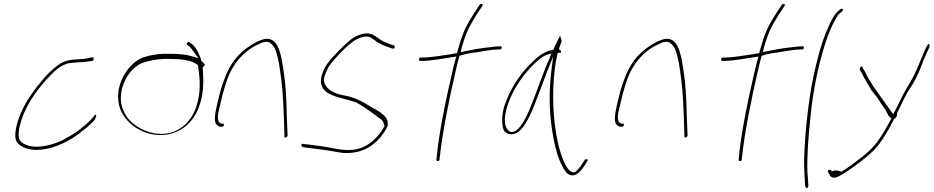

<svg xmlns="http://www.w3.org/2000/svg" viewBox="-20 -740 4736 974"><path d="M62 -26C72 -3 109 18 152 20C237 24 320 -17 378 -60C408 -83 446 -112 462 -135C469 -149 469 -156 467 -157H466C465 -160 458 -155 454 -148C434 -122 402 -96 371 -73C350 -58 326 -45 301 -31C249 -4 161 20 104 -9C81 -22 70 -35 76 -74C77 -90 82 -110 89 -132C118 -222 183 -304 238 -360C267 -390 295 -412 332 -420H333C344 -421 356 -422 365 -423C385 -425 413 -425 427 -428C441 -430 451 -431 452 -432V-433C460 -450 454 -450 440 -448H439C427 -445 422 -443 403 -441C377 -439 357 -439 333 -435C295 -429 263 -404 229 -371C189 -331 137 -264 107 -210C76 -155 46 -69 62 -26Z M607 -355C569 -284 574 -216 597 -171C615 -135 650 -100 689 -81C724 -63 775 -48 830 -58C905 -72 963 -122 990 -200C1012 -258 1013 -322 1010 -368L1008 -398C1013 -402 1023 -411 1017 -416L1001 -431C999 -438 999 -447 994 -453C986 -478 968 -508 951 -518L940 -526C938 -529 935 -528 931 -524C922 -513 933 -510 938 -506C948 -500 957 -484 966 -472L987 -445L952 -455C922 -464 887 -467 845 -467C795 -469 750 -463 710 -450C669 -437 630 -398 607 -355ZM594 -223C585 -306 637 -400 711 -424C747 -435 793 -443 838 -441C899 -441 951 -436 984 -410L986 -397C994 -342 1001 -271 974 -193C941 -102 861 -46 761 -64C691 -79 635 -117 610 -171C602 -186 596 -204 594 -223ZM838 -441Z M1079 -200C1070 -159 1065 -122 1078 -109C1084 -101 1093 -97 1098 -97H1106C1111 -97 1115 -100 1116 -105C1117 -110 1115 -113 1110 -113H1102C1074 -123 1088 -170 1095 -200C1100 -221 1104 -242 1110 -263C1116 -284 1122 -306 1130 -329C1158 -414 1217 -482 1288 -514C1311 -526 1336 -537 1357 -517C1368 -508 1376 -493 1382 -473C1389 -450 1395 -424 1399 -394C1412 -308 1416 -256 1420 -146L1423 -48C1422 -35 1439 -45 1439 -53L1435 -149C1432 -261 1430 -311 1416 -398C1408 -450 1397 -506 1370 -530C1344 -551 1321 -545 1283 -528C1247 -510 1212 -484 1184 -453C1142 -408 1115 -340 1094 -263Z M1512 -10C1506 -6 1510 3 1513 5L1527 8C1554 11 1585 16 1614 19C1650 23 1687 32 1722 36C1806 40 1862 10 1906 -39C1920 -55 1940 -83 1947 -103C1950 -133 1937 -149 1916 -164V-165H1915C1908 -172 1898 -178 1885 -185C1871 -192 1857 -201 1842 -210C1813 -227 1783 -242 1749 -251L1703 -261C1678 -267 1650 -282 1638 -298C1627 -312 1620 -326 1626 -353L1627 -355C1631 -367 1637 -382 1646 -399C1656 -416 1676 -439 1709 -474C1742 -508 1768 -529 1786 -539C1811 -552 1838 -561 1861 -550V-549L1885 -533L1886 -532C1903 -519 1924 -510 1950 -501L1969 -494H1970C1974 -494 1977 -493 1979 -493C1985 -504 1983 -508 1980 -509L1958 -516H1957C1945 -521 1935 -525 1924 -530C1903 -541 1891 -554 1872 -564C1844 -576 1817 -571 1782 -554C1764 -545 1736 -521 1700 -484C1664 -447 1641 -420 1632 -404C1621 -386 1616 -370 1611 -354C1587 -248 1712 -250 1787 -220H1788C1828 -198 1868 -168 1901 -143C1918 -134 1926 -122 1930 -103L1931 -100C1897 -41 1847 9 1777 19C1715 27 1666 9 1619 3C1590 0 1560 -6 1534 -8L1518 -10C1517 -10 1515 -11 1512 -10Z M2105 -440C2104 -436 2107 -431 2111 -431H2119C2172 -431 2227 -444 2282 -451L2295 -453L2291 -440C2286 -423 2282 -406 2277 -386C2242 -236 2206 -65 2195 61L2194 70C2194 80 2210 79 2210 69V59L2211 58C2225 -72 2258 -236 2293 -386C2298 -408 2303 -430 2309 -450L2311 -457L2318 -459C2344 -468 2372 -471 2399 -475C2430 -480 2476 -489 2506 -489H2515C2520 -489 2524 -492 2525 -496C2526 -502 2524 -505 2519 -505H2510C2505 -505 2491 -504 2469 -501C2425 -497 2370 -487 2329 -478L2317 -475L2320 -488C2322 -495 2322 -500 2325 -508C2346 -580 2364 -611 2399 -668L2427 -710C2433 -720 2419 -724 2413 -716L2385 -673C2348 -615 2331 -584 2309 -508C2305 -497 2302 -482 2298 -470C2286 -469 2275 -467 2262 -464H2261C2218 -458 2164 -448 2121 -448H2114C2110 -448 2106 -444 2105 -440Z M2532 -176C2525 -136 2526 -95 2538 -75C2555 -56 2584 -51 2612 -73C2644 -100 2671 -155 2693 -212C2715 -267 2735 -325 2757 -381L2786 -453L2777 -380C2767 -297 2766 -220 2773 -143C2781 -60 2799 39 2829 96C2843 125 2856 142 2870 147C2902 159 2927 129 2949 94L2962 72C2964 70 2962 69 2957 68C2950 72 2950 69 2950 63V66L2935 88C2927 102 2918 114 2908 123C2898 135 2889 137 2879 131C2866 126 2855 110 2844 87C2832 62 2821 29 2811 -12C2787 -121 2777 -262 2796 -402C2798 -421 2802 -438 2805 -453L2809 -471L2817 -473C2823 -473 2825 -472 2825 -471V-473C2827 -482 2825 -487 2815 -490C2820 -507 2825 -518 2829 -531C2827 -545 2823 -555 2821 -558C2821 -557 2818 -553 2816 -549C2811 -539 2793 -503 2786 -486V-488C2781 -484 2781 -485 2773 -485C2734 -473 2710 -455 2677 -422C2630 -378 2581 -310 2552 -238C2542 -214 2535 -194 2532 -176ZM2566 -236C2594 -305 2642 -369 2687 -413C2709 -434 2729 -454 2759 -464L2777 -469L2768 -445C2736 -375 2709 -290 2678 -214C2665 -180 2619 -61 2571 -71C2563 -73 2558 -78 2553 -86C2529 -117 2545 -186 2566 -236Z M3108 -200C3099 -159 3094 -122 3107 -109C3113 -101 3122 -97 3127 -97H3135C3140 -97 3144 -100 3145 -105C3146 -110 3144 -113 3139 -113H3131C3103 -123 3117 -170 3124 -200C3129 -221 3133 -242 3139 -263C3145 -284 3151 -306 3159 -329C3187 -414 3246 -482 3317 -514C3340 -526 3365 -537 3386 -517C3397 -508 3405 -493 3411 -473C3418 -450 3424 -424 3428 -394C3441 -308 3445 -256 3449 -146L3452 -48C3451 -35 3468 -45 3468 -53L3464 -149C3461 -261 3459 -311 3445 -398C3437 -450 3426 -506 3399 -530C3373 -551 3350 -545 3312 -528C3276 -510 3241 -484 3213 -453C3171 -408 3144 -340 3123 -263Z M3638 -440C3637 -436 3640 -431 3644 -431H3652C3705 -431 3760 -444 3815 -451L3828 -453L3824 -440C3819 -423 3815 -406 3810 -386C3775 -236 3739 -65 3728 61L3727 70C3727 80 3743 79 3743 69V59L3744 58C3758 -72 3791 -236 3826 -386C3831 -408 3836 -430 3842 -450L3844 -457L3851 -459C3877 -468 3905 -471 3932 -475C3963 -480 4009 -489 4039 -489H4048C4053 -489 4057 -492 4058 -496C4059 -502 4057 -505 4052 -505H4043C4038 -505 4024 -504 4002 -501C3958 -497 3903 -487 3862 -478L3850 -475L3853 -488C3855 -495 3855 -500 3858 -508C3879 -580 3897 -611 3932 -668L3960 -710C3966 -720 3952 -724 3946 -716L3918 -673C3881 -615 3864 -584 3842 -508C3838 -497 3835 -482 3831 -470C3819 -469 3808 -467 3795 -464H3794C3751 -458 3697 -448 3654 -448H3647C3643 -448 3639 -444 3638 -440Z M4106 -350C4082 -236 4065 -74 4061 24C4058 74 4059 112 4061 141C4062 170 4063 188 4064 195V196L4066 210C4073 216 4078 216 4081 203L4080 192V191C4080 182 4079 165 4076 137C4073 52 4081 -51 4093 -161C4104 -272 4128 -394 4161 -502C4181 -566 4195 -601 4220 -645C4227 -657 4231 -666 4241 -673L4252 -682C4253 -683 4256 -686 4256 -688C4257 -693 4255 -696 4250 -696C4248 -696 4245 -695 4244 -694L4233 -685C4213 -669 4195 -633 4179 -596C4149 -529 4126 -444 4106 -350Z M4180 131 4185 140C4191 156 4200 166 4224 159C4240 153 4266 138 4281 126H4282C4327 95 4368 65 4408 27C4450 -14 4486 -77 4517 -139L4518 -137C4525 -141 4528 -146 4530 -155C4530 -156 4531 -162 4530 -164L4531 -167C4540 -184 4547 -199 4555 -216C4572 -252 4590 -284 4610 -313C4631 -348 4647 -385 4663 -429V-430L4683 -476C4687 -484 4690 -492 4694 -499C4697 -507 4696 -516 4692 -517C4690 -520 4680 -503 4680 -503L4669 -479C4646 -426 4626 -370 4597 -322C4571 -282 4545 -228 4520 -177L4511 -161L4502 -173C4497 -180 4491 -188 4485 -197C4479 -205 4472 -214 4465 -225L4442 -257C4435 -268 4426 -279 4416 -293C4398 -321 4381 -348 4367 -378L4356 -396C4355 -414 4338 -396 4342 -386L4353 -367C4368 -336 4382 -314 4401 -282L4429 -246C4437 -236 4443 -225 4450 -214C4457 -204 4464 -195 4470 -186C4484 -163 4484 -150 4503 -139L4501 -137C4480 -99 4462 -65 4438 -31C4407 14 4371 43 4334 71C4307 91 4279 114 4248 131C4242 129 4218 118 4200 130L4196 122H4183C4180 124 4178 128 4180 131Z"/></svg>

Font: Stray Cat
Style: ExLtObl
Weight: 200
Version: Version 1.0